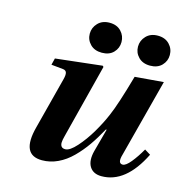

<svg xmlns="http://www.w3.org/2000/svg" viewBox="-106 -810 891 922"><g transform="rotate(15 339.0 -349.0)"><path d="M108.9 -442.9 117.2 -476.1 348.1 -502 353 -497.1 258.8 -127.9Q253.4 -107.9 252.9 -95.5Q252.4 -83 258.3 -75.4Q264.2 -67.9 277.8 -67.9Q299.8 -67.9 333 -105Q366.2 -142.1 395 -190.9Q423.8 -239.7 442.9 -285.2Q467.8 -341.8 509.8 -490.2L651.9 -502L550.8 -115.2Q536.6 -67.9 563 -67.9Q578.6 -67.9 602.3 -96.9Q626 -126 648.9 -166L678.2 -147.9Q599.1 12.2 479 12.2Q437.5 12.2 419.7 -16.8Q401.9 -45.9 415 -96.2L445.8 -210H441.9Q416 -162.6 390.1 -125.5Q364.3 -88.4 331.8 -55.9Q299.3 -23.4 261.5 -5.6Q223.6 12.2 183.1 12.2Q78.1 12.2 116.2 -132.8L183.1 -391.1Q189 -413.6 185.5 -424.6Q182.1 -435.5 168 -437ZM327.1 -710Q363.8 -710 384.8 -687.7Q405.8 -665.5 405.8 -634.8Q405.8 -604.5 385 -582.8Q364.3 -561 327.1 -561Q290.5 -561 269.3 -582.8Q248 -604.5 248 -634.8Q248 -665 269.5 -687.5Q291 -710 327.1 -710ZM566.9 -710Q603.5 -710 624.8 -687.7Q646 -665.5 646 -634.8Q646 -604.5 625 -582.8Q604 -561 566.9 -561Q530.3 -561 509 -582.8Q487.8 -604.5 487.8 -634.8Q487.8 -665 509.3 -687.5Q530.8 -710 566.9 -710Z"/></g></svg>

Font: Linguistics Pro
Style: Bold Italic
Weight: 700
Italic angle: -12°
Designer: Stefan Peev, Context Ltd
Foundry: Stefan Peev, Context Ltd
Version: Version 001.000